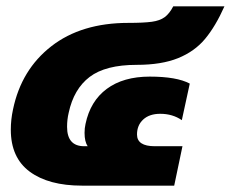

<svg xmlns="http://www.w3.org/2000/svg" viewBox="-20 -584 726 604"><path d="M14 -176Q14 -208 21 -240Q47 -365 141.5 -438.5Q236 -512 384 -512Q432 -512 457.5 -515.5Q483 -519 498 -530Q513 -541 525 -564H686Q658 -501 625 -461.5Q592 -422 540 -401Q488 -380 410 -380Q312 -380 262 -342Q212 -304 196 -229Q191 -208 191 -185Q191 -124 245 -124H256Q246 -138 246 -166Q246 -181 249 -194Q264 -266 316 -304.5Q368 -343 451 -343Q536 -343 577 -321L552 -206Q523 -226 484 -226Q450 -226 430.5 -208Q411 -190 411 -161Q411 -124 467 -124H554L528 0H238Q133 0 73.5 -44Q14 -88 14 -176Z"/></svg>

Font: Prompt ExtraBold
Style: Italic
Weight: 800
Italic angle: -12°
Designer: Katatrad Team
Foundry: CadsonDemak
Version: Version 1.001